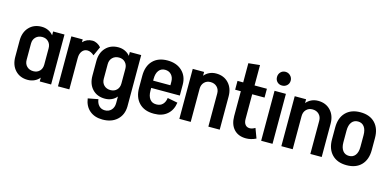

<svg xmlns="http://www.w3.org/2000/svg" viewBox="-81 -1204 3845 1893"><g transform="rotate(15 1841.5 -258.0)"><path d="M326 -510H442V0H326V-39Q305 -13 274 1.5Q243 16 206 16Q127 16 78.5 -35.5Q30 -87 30 -172V-338Q30 -423 78.5 -474.5Q127 -526 206 -526Q243 -526 274 -511.5Q305 -497 326 -471ZM326 -172V-338Q326 -379 301.5 -404.5Q277 -430 238 -430Q197 -430 171.5 -404.5Q146 -379 146 -338V-172Q146 -131 171.5 -106Q197 -81 238 -81Q277 -81 301.5 -106Q326 -131 326 -172Z M813 -479 771 -386Q756 -400 738 -408.5Q720 -417 703 -417Q669 -417 648.5 -390.5Q628 -364 628 -321V0H512V-510H628V-481Q667 -523 725 -523Q749 -523 772.5 -511Q796 -499 813 -479Z M1109 -510H1225V16Q1223 101 1167.5 152Q1112 203 1020 203H1019Q939 203 888 160Q837 117 826 39L930 19Q935 60 958.5 84.5Q982 109 1019 109Q1059 109 1084 82Q1109 55 1109 11V-56Q1088 -30 1057 -16Q1026 -2 989 -2Q909 -2 861 -53Q813 -104 813 -189V-339Q813 -423 861.5 -474.5Q910 -526 989 -526Q1026 -526 1057 -511.5Q1088 -497 1109 -471ZM1109 -189V-338Q1109 -379 1084.5 -404.5Q1060 -430 1021 -430Q980 -430 954.5 -404.5Q929 -379 929 -338V-189Q929 -148 954.5 -123Q980 -98 1021 -98Q1060 -98 1084.5 -123Q1109 -148 1109 -189Z M1696 -223H1404V-195Q1404 -140 1427 -109.5Q1450 -79 1491 -79H1497Q1535 -79 1558.5 -103.5Q1582 -128 1587 -169L1691 -149Q1680 -71 1629 -27.5Q1578 16 1498 16H1491Q1396 16 1342 -40Q1288 -96 1288 -194V-316Q1288 -415 1342 -470.5Q1396 -526 1491 -526Q1584 -526 1640 -473Q1696 -420 1696 -334ZM1580 -297V-333Q1580 -377 1555.5 -404Q1531 -431 1491 -431Q1450 -431 1427 -400.5Q1404 -370 1404 -316V-297Z M2163 0H2047V-338Q2047 -379 2021.5 -404.5Q1996 -430 1955 -430Q1916 -430 1891.5 -404.5Q1867 -379 1867 -338V0H1751V-510H1867V-471Q1888 -497 1919 -511.5Q1950 -526 1987 -526Q2066 -526 2114.5 -474.5Q2163 -423 2163 -339Z M2536 -9Q2485 16 2434 16Q2355 16 2310.5 -32.5Q2266 -81 2266 -166V-420H2208V-510H2266V-706L2382 -718V-510H2508V-420H2382V-167Q2382 -131 2398.5 -110.5Q2415 -90 2444 -90Q2469 -90 2499 -108Z M2702 0H2586V-510H2702ZM2574 -648Q2574 -678 2593.5 -698.5Q2613 -719 2643 -719Q2672 -719 2693 -698Q2714 -677 2714 -648Q2714 -618 2693.5 -598.5Q2673 -579 2643 -579Q2613 -579 2593.5 -598.5Q2574 -618 2574 -648Z M3204 0H3088V-338Q3088 -379 3062.5 -404.5Q3037 -430 2996 -430Q2957 -430 2932.5 -404.5Q2908 -379 2908 -338V0H2792V-510H2908V-471Q2929 -497 2960 -511.5Q2991 -526 3028 -526Q3107 -526 3155.5 -474.5Q3204 -423 3204 -339Z M3663 -194Q3663 -96 3609.5 -40.5Q3556 15 3460 15Q3365 15 3311 -40.5Q3257 -96 3257 -194V-316Q3257 -414 3311 -469.5Q3365 -525 3460 -525Q3556 -525 3609.5 -469.5Q3663 -414 3663 -316ZM3547 -315Q3547 -370 3524 -400.5Q3501 -431 3460 -431Q3419 -431 3396 -400.5Q3373 -370 3373 -315V-195Q3373 -141 3396 -110.5Q3419 -80 3460 -80Q3501 -80 3524 -110Q3547 -140 3547 -195Z"/></g></svg>

Font: Akshar Medium
Style: Regular
Weight: 500
Designer: Tall Chai
Foundry: Tall Chai
Version: Version 1.000